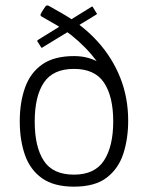

<svg xmlns="http://www.w3.org/2000/svg" viewBox="-20 -692 554 719"><path d="M460 -240Q460 -173 442 -117Q424 -61 380 -27Q336 7 257 7Q182 7 137.5 -24.5Q93 -56 73.5 -111.5Q54 -167 54 -238Q54 -309 74 -364.5Q94 -420 138.5 -451Q183 -482 257 -482Q282 -482 303 -477Q324 -472 342 -463Q322 -490 298 -514.5Q274 -539 245 -562Q219 -582 191 -598.5Q163 -615 136 -630Q132 -633 131.5 -635.5Q131 -638 133 -640Q136 -647 141.5 -655Q147 -663 151 -669Q153 -671 156 -671.5Q159 -672 163 -670Q176 -663 188.5 -655.5Q201 -648 214 -641Q292 -596 346.5 -535.5Q401 -475 430.5 -400.5Q460 -326 460 -240ZM404 -237Q404 -331 369.5 -382.5Q335 -434 257 -434Q179 -434 144.5 -383Q110 -332 110 -237Q110 -142 144 -90Q178 -38 257 -38Q335 -38 369.5 -91Q404 -144 404 -237ZM140 -515Q138 -513 136.5 -513Q135 -513 134 -515L120 -537Q119 -539 119.5 -540Q120 -541 123 -543L322 -666Q325 -668 326 -667.5Q327 -667 328 -665L342 -642Q344 -641 343.5 -640Q343 -639 340 -637Z"/></svg>

Font: Glory Thin Light
Style: Regular
Weight: 300
Version: Version 1.011